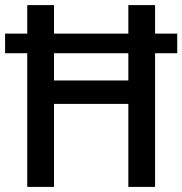

<svg xmlns="http://www.w3.org/2000/svg" viewBox="-21 -734 716 754"><path d="M86 0H191V-326H483V0H588V-525H675V-602H588V-714H483V-602H191V-714H86V-602H-1V-525H86ZM191 -418V-525H483V-418Z"/></svg>

Font: Noto Sans Khmer UI SemiCondensed Medium
Style: Regular
Weight: 500
Width: 4
Designer: Danh Hong and the Monotype Design Team
Foundry: Monotype Imaging Inc.
Version: Version 2.002